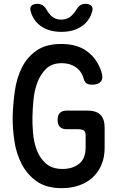

<svg xmlns="http://www.w3.org/2000/svg" viewBox="-20 -970 640 1000"><path d="M426 -265Q426 -285 416 -291Q406 -297 386 -297H328Q304 -297 292 -309Q280 -321 280 -346Q280 -370 292 -382Q304 -394 328 -394H436Q481 -394 503 -372Q525 -350 525 -305V-201Q525 -149 507.5 -109.5Q490 -70 460 -43.5Q430 -17 389.5 -3.5Q349 10 302 10Q222 10 172 -25Q122 -60 93.5 -114.5Q65 -169 55 -235.5Q45 -302 46 -365Q48 -431 57.5 -497.5Q67 -564 94 -618Q121 -672 170 -706.5Q219 -741 299 -741Q339 -741 372 -732Q405 -723 431 -704.5Q457 -686 476.5 -659.5Q496 -633 508 -596Q519 -564 506 -546.5Q493 -529 460 -529Q441 -529 430.5 -536Q420 -543 415 -563Q404 -600 374 -620.5Q344 -641 302 -641Q250 -641 220 -611.5Q190 -582 174.5 -540Q159 -498 154.5 -450.5Q150 -403 149 -365Q148 -326 152 -278Q156 -230 171.5 -188.5Q187 -147 219 -118.5Q251 -90 306 -90Q358 -90 392 -117Q426 -144 426 -202ZM140 -910Q134 -929 143.5 -939.5Q153 -950 174 -950Q185 -950 193 -947Q201 -944 206 -940Q217 -931 223 -919Q229 -907 239 -896Q261 -868 299 -868Q337 -868 360 -896Q370 -906 376.5 -917.5Q383 -929 392 -938Q398 -943 405.5 -946.5Q413 -950 425 -950Q446 -950 456 -939.5Q466 -929 460 -910Q450 -872 420 -844Q374 -804 300 -804Q226 -804 180 -844Q150 -872 140 -910Z"/></svg>

Font: Maple Mono NL Medium
Style: Regular
Weight: 500
Monospace: yes
Designer: subframe7536
Version: Version 7.000